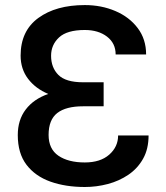

<svg xmlns="http://www.w3.org/2000/svg" viewBox="-20 -742 669 772"><path d="M313.9 -411.2H396.7V-314.6H313.9Q245 -314.6 210.2 -287.5Q175.4 -260.3 175.4 -199.6Q175.4 -142.8 215 -115.8Q254.6 -88.8 321 -88.8Q383.5 -88.8 419.2 -120.2Q454.9 -151.6 454.9 -197.4H577.4Q577.4 -143.1 555.4 -103.9Q533.4 -64.6 496.3 -39.4Q459.2 -14.2 413.5 -2.1Q367.9 9.9 321 9.9Q243.6 9.9 182.7 -11.7Q121.8 -33.4 86.6 -79.4Q51.5 -125.4 51.5 -198.9Q51.5 -259.9 83.5 -301.8Q115.4 -343.8 174 -364.3Q122.9 -385.7 92.9 -425.1Q62.9 -464.5 62.9 -518.5Q62.9 -617.5 133.9 -669.6Q204.9 -721.6 321 -721.6Q387.8 -721.6 443.9 -697.6Q500 -673.7 533.7 -629.1Q567.5 -584.5 567.5 -523.1H445Q445 -568.2 410.2 -594.8Q375.4 -621.4 321 -621.4Q249.6 -621.4 217.5 -591.6Q185.4 -561.8 185.4 -517.8Q185.4 -470.2 214.8 -440.7Q244.3 -411.2 313.9 -411.2Z"/></svg>

Font: Interface Medium
Style: Regular
Weight: 500
Designer: Rasmus Andersson
Foundry: rsms
Version: Version 1.8